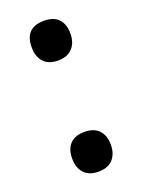

<svg xmlns="http://www.w3.org/2000/svg" viewBox="-114 -608 503 677"><g transform="rotate(-20 137.5 -269.0)"><path d="M64.9 -61Q64.9 -96.7 83.5 -115.7Q102.1 -134.8 137.2 -134.8Q172.9 -134.8 191.4 -115Q210 -95.2 210 -61Q210 -26.4 191.2 -6.1Q172.4 14.2 137.2 14.2Q102.1 14.2 83.5 -5.9Q64.9 -25.9 64.9 -61ZM64.9 -478Q64.9 -551.8 137.2 -551.8Q173.8 -551.8 191.9 -532.2Q210 -512.7 210 -478Q210 -443.4 191.2 -423.1Q172.4 -402.8 137.2 -402.8Q102.1 -402.8 83.5 -422.9Q64.9 -442.9 64.9 -478Z"/></g></svg>

Font: f1_46825          
Style: Regular
Weight: 600
Foundry: Ascender Corporation
Version: Version 1.10